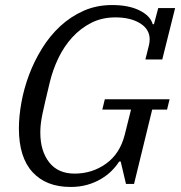

<svg xmlns="http://www.w3.org/2000/svg" viewBox="-20 -730 719 762"><path d="M260 12Q163 12 109 -47Q55 -106 55 -220Q55 -268 65 -323.5Q75 -379 95.5 -433.5Q116 -488 147 -538Q178 -588 219 -626Q260 -664 311.5 -687Q363 -710 425 -710Q491 -710 534 -688.5Q577 -667 586 -634H591L608 -698H675L624 -494H557L571 -550Q574 -562 574 -574Q574 -614 536 -637.5Q498 -661 438 -661Q385 -661 342.5 -639.5Q300 -618 267 -582Q234 -546 211.5 -499Q189 -452 177 -401Q167 -359 160 -329.5Q153 -300 148.5 -278Q144 -256 142 -239Q140 -222 140 -204Q140 -131 175 -86Q210 -41 276 -41Q346 -41 401 -80.5Q456 -120 475 -195L500 -295H386L396 -336H653L643 -295H584L512 0H480L459 -89H453Q441 -70 423 -52Q405 -34 380.5 -19.5Q356 -5 326 3.5Q296 12 260 12Z"/></svg>

Font: IBM Plex Serif
Style: Italic
Weight: 400
Italic angle: -14°
Designer: Mike Abbink, Paul van der Laan, Pieter van Rosmalen
Foundry: Bold Monday
Version: Version 3.001